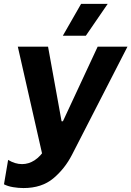

<svg xmlns="http://www.w3.org/2000/svg" viewBox="-39 -759 672 983"><path d="M-18.6 184.6 2.6 59.6Q38 81.2 74 81.2Q107.6 81.2 137.9 61.7Q168.2 42.2 195.2 0.2L182.8 55.2L52.2 -520H207L276.2 -138.2H283.2L461 -520H613.6L330 32.6Q293 105 233.7 154.4Q174.4 203.8 81.2 203.8Q55 203.8 27.8 199.2Q0.6 194.6 -18.6 184.6ZM282.8 -576.2 376.2 -739.2H512.4L400.6 -576.2Z"/></svg>

Font: Fixel Italic Variable Display Thin
Style: Italic
Weight: 100
Italic angle: -10°
Designer: AlfaBravo + MacPaw
Foundry: Kyrylo Tkachov, Marchela Mozhyna, Serhii Makarenko, Maria Weinstein, Zakhar Kryvoshyya
Version: Version 1.210;Glyphs 3.2 (3217)